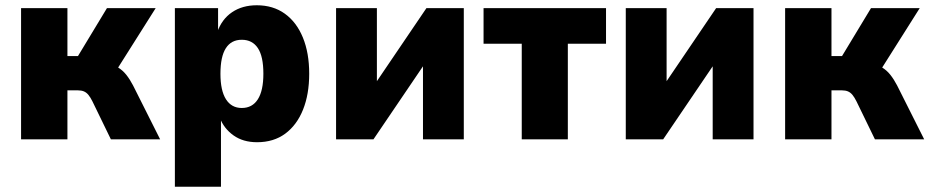

<svg xmlns="http://www.w3.org/2000/svg" viewBox="-20 -529 3529 729"><path d="M60 0V-498H236V-316H276L386 -498H571L408 -240L384 -288Q410 -284 428 -273Q446 -262 459.5 -245Q473 -228 485 -205L588 0H401L331 -144Q323 -160 315.5 -169Q308 -178 298.5 -182Q289 -186 275 -186H236V0Z M644 180V-498H808V-407H805Q822 -456 861 -482.5Q900 -509 955 -509Q1017 -509 1061.5 -477Q1106 -445 1130 -386.5Q1154 -328 1154 -249Q1154 -171 1130.5 -112.5Q1107 -54 1063 -21.5Q1019 11 956 11Q903 11 866.5 -15Q830 -41 814 -83H819V180ZM898 -119Q938 -119 959 -152Q980 -185 980 -249Q980 -315 959 -346.5Q938 -378 898 -378Q858 -378 837.5 -346Q817 -314 817 -249Q817 -185 838 -152Q859 -119 898 -119Z M1256 0V-498H1411V-178H1382L1599 -498H1741V0H1586V-320H1615L1398 0Z M1961 0V-363H1816V-498H2281V-363H2136V0Z M2356 0V-498H2511V-178H2482L2699 -498H2841V0H2686V-320H2715L2498 0Z M2961 0V-498H3137V-316H3177L3287 -498H3472L3309 -240L3285 -288Q3311 -284 3329 -273Q3347 -262 3360.5 -245Q3374 -228 3386 -205L3489 0H3302L3232 -144Q3224 -160 3216.5 -169Q3209 -178 3199.5 -182Q3190 -186 3176 -186H3137V0Z"/></svg>

Font: Nunito Sans 10pt SemiCondensed Black
Style: Regular
Weight: 900
Width: 4
Designer: Vernon Adams
Foundry: Vernon Adams
Version: Version 3.101;gftools[0.9.27]